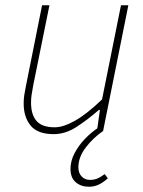

<svg xmlns="http://www.w3.org/2000/svg" viewBox="-20 -498 544 730"><path d="M318 212Q288 212 268 195Q248 178 248 144Q248 114 263.5 84.5Q279 55 302.5 30.5Q326 6 350 -10L360 -80H356Q311 -41 269.5 -14.5Q228 12 184 12Q123 12 96.5 -20.5Q70 -53 70 -104Q70 -122 72 -134.5Q74 -147 78 -168L140 -478H168L106 -172Q102 -150 100 -136.5Q98 -123 98 -108Q98 -62 119 -38Q140 -14 188 -14Q221 -14 266 -39.5Q311 -65 368 -120L440 -478H468L372 0Q333 27 305.5 63.5Q278 100 278 138Q278 160 290.5 173Q303 186 322 186Q337 186 349.5 181Q362 176 378 164L390 180Q372 196 355 204Q338 212 318 212Z"/></svg>

Font: Source Sans 3 VF
Style: Italic
Weight: 200
Italic angle: -11°
Designer: Paul D. Hunt
Foundry: Adobe Systems Incorporated
Version: Version 3.042;hotconv 1.0.118;makeotfexe 2.5.65603